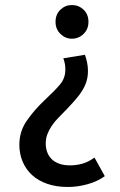

<svg xmlns="http://www.w3.org/2000/svg" viewBox="-20 -495 477 764"><path d="M250 249Q204 249 168 236.5Q132 224 107.5 201.5Q83 179 70 148Q57 117 57 81Q57 28 86.5 -14.5Q116 -57 155 -94Q197 -133 218.5 -158.5Q240 -184 240 -217Q240 -229 238.5 -239Q237 -249 232 -263L318 -277Q323 -263 326.5 -246.5Q330 -230 330 -213Q330 -191 324.5 -172.5Q319 -154 308.5 -136.5Q298 -119 282.5 -101Q267 -83 247 -62Q229 -43 213 -27Q197 -11 186 5.5Q175 22 168.5 39Q162 56 162 77Q162 94 167.5 109.5Q173 125 184.5 137Q196 149 214.5 156Q233 163 259 163Q283 163 307 156.5Q331 150 356 132L397 206Q368 227 328.5 238Q289 249 250 249ZM332 -408Q332 -379 312.5 -360Q293 -341 266 -341Q240 -341 220.5 -360Q201 -379 201 -408Q201 -438 220.5 -456.5Q240 -475 266 -475Q293 -475 312.5 -456.5Q332 -438 332 -408Z"/></svg>

Font: Mukta Vaani Medium
Style: Regular
Weight: 500
Designer: Noopur Datye, Girish Dalvi, Yashodeep Gholap, Pallavi Karambelkar
Foundry: Ek Type
Version: Version 2.538;PS 1.000;hotconv 16.6.51;makeotf.lib2.5.65220;